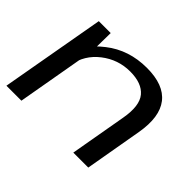

<svg xmlns="http://www.w3.org/2000/svg" viewBox="-126 -808 1020 1020"><g transform="rotate(45 384.0 -297.5)"><path d="M8.5 0H121L200.5 -452L202.5 -589.5H113ZM511 0H623.5L680 -323.5Q703.5 -458 650.2 -526.5Q597 -595 469.5 -595Q334.5 -595 236.5 -518.2Q138.5 -441.5 124.5 -362L172 -320.5Q187 -407.5 258.5 -463Q330 -518.5 420 -518.5Q508 -518.5 547 -471.8Q586 -425 567 -318.5Z"/></g></svg>

Font: Anybody Expanded
Style: Italic
Weight: 400
Width: 7
Italic angle: -10°
Version: Version 1.113;gftools[0.9.25]